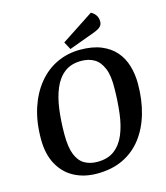

<svg xmlns="http://www.w3.org/2000/svg" viewBox="-123 -933 899 1038"><g transform="rotate(-15 326.5 -413.5)"><path d="M292 11Q221 11 165.5 -18Q110 -47 78 -105Q46 -163 46 -247Q46 -344 71 -420Q96 -496 140.5 -550Q185 -604 245 -632Q305 -660 375 -660Q444 -660 492.5 -640Q541 -620 571.5 -585Q602 -550 616 -502.5Q630 -455 630 -402Q630 -313 608.5 -237.5Q587 -162 544.5 -106Q502 -50 439 -19.5Q376 11 292 11ZM310 -50Q369 -50 406 -78.5Q443 -107 463.5 -156Q484 -205 492 -269.5Q500 -334 501 -406Q503 -480 485.5 -522Q468 -564 437.5 -582Q407 -600 365 -600Q308 -600 271 -571.5Q234 -543 213 -493Q192 -443 183.5 -377.5Q175 -312 175 -239Q175 -167 191.5 -126Q208 -85 238.5 -67.5Q269 -50 310 -50ZM326 -677 303 -720 483 -838Q497 -832 508.5 -817Q520 -802 520 -779Q520 -764 510.5 -753Q501 -742 473 -731Z"/></g></svg>

Font: Faustina Light SemiBold
Style: Italic
Weight: 600
Italic angle: -8°
Version: Version 1.200